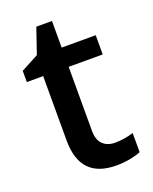

<svg xmlns="http://www.w3.org/2000/svg" viewBox="-128 -733 650 815"><g transform="rotate(-20 196.5 -325.0)"><path d="M283.2 -83Q325.2 -83 367.2 -96.2V-9.8Q348.1 -1.5 318.1 4.2Q288.1 9.8 255.9 9.8Q92.8 9.8 92.8 -162.1V-453.1H19V-503.9L98.1 -545.9L137.2 -660.2H208V-540H361.8V-453.1H208V-164.1Q208 -122.6 228.8 -102.8Q249.5 -83 283.2 -83Z"/></g></svg>

Font: f1_52653          
Style: Regular
Weight: 600
Foundry: Ascender Corporation
Version: Version 1.10